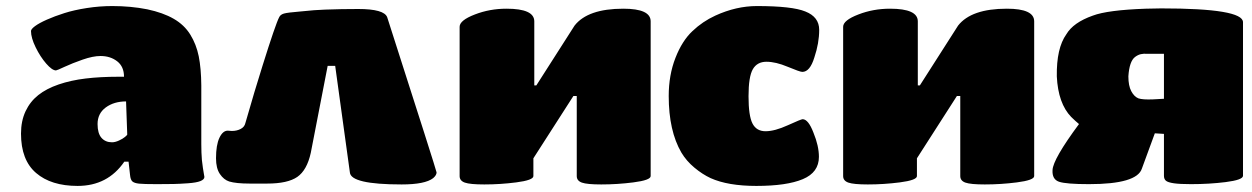

<svg xmlns="http://www.w3.org/2000/svg" viewBox="-20 -609 4161 638"><path d="M237.8 8.8Q149.9 8.8 99.9 -34.2Q49.8 -77.1 49.8 -165Q49.8 -207 64.9 -239.3Q80.1 -271.5 107.2 -293Q134.3 -314.5 175 -328.4Q215.8 -342.3 264.4 -348.1Q313 -354 374 -354H392.1Q392.1 -387.7 369.4 -405.3Q346.7 -422.9 314 -422.9Q289.1 -422.9 254.6 -410.9Q220.2 -398.9 194.6 -387Q168.9 -375 166 -375Q153.3 -375 133.5 -397.7Q113.8 -420.4 98.4 -451.9Q83 -483.4 83 -505.9Q83 -512.2 96.4 -522.2Q109.9 -532.2 135.7 -543.7Q161.6 -555.2 193.8 -565.4Q226.1 -575.7 268.6 -582.3Q311 -588.9 353 -588.9Q414.6 -588.9 469.2 -578.1Q522 -566.9 557.1 -546.6Q592.3 -526.4 612.3 -494.1Q632.3 -461.9 640.4 -421.9Q648.4 -381.8 648.9 -325.2V-129.9Q648.9 -101.6 650.9 -77.1Q652.3 -64 654.3 -50.5Q656.2 -37.1 657.7 -29.8Q659.2 -22.5 659.2 -21Q659.2 -12.7 646 -7.3Q632.8 -2 604.7 0Q576.7 2 556.9 2.4Q537.1 2.9 501 2.9Q457 2.9 441.7 1.2Q426.3 -0.5 419.9 -6.1Q413.6 -11.7 412.1 -27.8L407.2 -71.8H393.1Q337.9 8.8 237.8 8.8ZM402.8 -162.1 398.9 -272Q358.9 -272 331.5 -252Q304.2 -231.9 304.2 -196.8Q304.2 -166 317.1 -151.1Q330.1 -136.2 352.1 -136.2Q362.8 -136.2 375.5 -142.1Q388.2 -147.9 395.5 -154.1Q402.8 -160.2 402.8 -162.1Z M1430.7 -36.1Q1430.7 -26.9 1419.4 -17.1Q1392.6 3.9 1314.5 3.9Q1145.5 3.9 1142.6 -36.1L1093.8 -390.1H1068.8L1012.7 -101.1Q1000 -43.5 968 -21.2Q936 1 867.7 1H809.6Q764.6 1 741.7 -5.9Q723.6 -11.7 710.7 -30.8Q697.8 -49.8 697.8 -83Q697.8 -127 709 -150.9Q720.2 -174.8 736.8 -174.8Q739.3 -174.8 743.7 -174.3Q748 -173.8 750.5 -173.8Q766.6 -173.8 779.5 -180.4Q792.5 -187 795.4 -200.2Q826.7 -309.6 852.5 -391.1Q896 -529.8 907.7 -551.8Q911.6 -560.5 923.6 -564Q935.5 -567.4 977.5 -570.8Q1028.3 -576.2 1060.5 -577.1Q1114.3 -579.1 1170.4 -579.1Q1256.3 -579.1 1266.6 -551.8Q1430.7 -41 1430.7 -36.1Z M1762.2 -325.2 1889.2 -523.9Q1933.1 -580.1 2051.3 -580.1Q2142.1 -580.1 2142.1 -538.1V-23.9Q2142.1 -10.3 2084.5 -2.9Q2031.2 3.9 1978 3.9Q1930.7 3.9 1913.6 -2.2Q1896.5 -8.3 1896.5 -23.9V-290H1885.3L1752.4 -83V-23.9Q1752.4 -10.3 1695.3 -2.9Q1642.1 3.9 1589.4 3.9Q1542 3.9 1524.7 -2.2Q1507.3 -8.3 1507.3 -23.9V-520Q1507.3 -541.5 1558.1 -561Q1607.4 -580.1 1663.1 -580.1Q1755.4 -580.1 1755.4 -538.1V-325.2Z M2341.3 -17.1Q2314 -29.8 2287.4 -52Q2260.7 -74.2 2244.1 -102.1Q2202.1 -174.3 2202.1 -290Q2202.1 -359.4 2224.4 -416.5Q2246.6 -473.6 2281.2 -505.9Q2314.5 -537.6 2356.9 -557.1Q2426.3 -588.9 2495.1 -588.9Q2612.3 -588.9 2656.2 -570.8Q2702.1 -552.7 2702.1 -509.8Q2702.1 -465.8 2686 -418Q2671.4 -370.1 2646 -370.1Q2638.2 -370.1 2597.2 -387.2Q2557.6 -403.8 2526.9 -403.8Q2496.1 -403.8 2481.7 -379.2Q2467.3 -354.5 2467.3 -289.1Q2467.3 -224.1 2480.5 -198.5Q2493.7 -172.9 2523.9 -172.9Q2554.2 -172.9 2598.1 -192.9Q2642.1 -212.9 2647 -212.9Q2666 -212.9 2683.1 -168Q2701.2 -124 2701.2 -87.9Q2701.2 -36.1 2647.7 -13.7Q2594.2 8.8 2493.2 8.8Q2398.9 8.8 2341.3 -17.1Z M3036.6 -325.2 3163.6 -523.9Q3207.5 -580.1 3325.7 -580.1Q3416.5 -580.1 3416.5 -538.1V-23.9Q3416.5 -10.3 3358.9 -2.9Q3305.7 3.9 3252.4 3.9Q3205.1 3.9 3188 -2.2Q3170.9 -8.3 3170.9 -23.9V-290H3159.7L3026.9 -83V-23.9Q3026.9 -10.3 2969.7 -2.9Q2916.5 3.9 2863.8 3.9Q2816.4 3.9 2799.1 -2.2Q2781.7 -8.3 2781.7 -23.9V-520Q2781.7 -541.5 2832.5 -561Q2881.8 -580.1 2937.5 -580.1Q3029.8 -580.1 3029.8 -538.1V-325.2Z M3847.7 -280.8V-430.2H3792.5Q3780.3 -431.2 3770.8 -429Q3761.2 -426.8 3751.7 -419.7Q3742.2 -412.6 3736.6 -396.2Q3731 -379.9 3729.5 -355Q3729.5 -324.2 3739 -306.2Q3748.5 -288.1 3762.7 -282.2Q3777.3 -277.3 3811.5 -278.8ZM3847.7 -24.9V-164.1L3817.4 -166L3774.4 -48.8Q3757.8 2.9 3598.6 2.9Q3522.5 2.9 3499 -5.1Q3475.6 -13.2 3477.5 -43.9Q3479 -80.1 3565.4 -196.8Q3554.7 -205.6 3539.6 -220.2Q3496.1 -265.1 3491.7 -355Q3490.2 -448.7 3523.4 -495.1Q3546.4 -534.2 3611.3 -557.1Q3660.6 -575.7 3787.6 -580.1L3838.4 -581.1Q4110.4 -581.1 4110.4 -535.2V-24.9Q4110.4 -11.2 4052.7 -3.9Q3998 2.9 3937.5 2.9Q3899.9 2.9 3880.4 0Q3860.8 -2.9 3854.2 -8.5Q3847.7 -14.2 3847.7 -24.9Z"/></svg>

Font: GGS TheRock Black
Style: Regular
Weight: 900
Designer: Rodrigo Fuenzalida (2012); Goodgame Studios (2014)
Foundry: Rodrigo Fuenzalida,2012;  GGS,2014
Version: Version 1.002 | FøM Mod